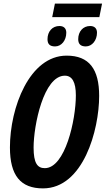

<svg xmlns="http://www.w3.org/2000/svg" viewBox="-20 -1033 585 1063"><path d="M269 -938H530L545 -1013H284ZM285 -776C320 -776 347 -809 347 -852C347 -876 333 -889 309 -889C270 -889 243 -859 243 -816C243 -789 256 -776 285 -776ZM455 -776C490 -776 517 -810 517 -852C517 -876 503 -889 479 -889C440 -889 413 -859 413 -816C413 -789 427 -776 455 -776ZM218 10C441 10 529 -313 529 -502C529 -650 474 -725 349 -725C143 -725 35 -437 35 -217C35 -61 94 10 218 10ZM228 -102C187 -102 166 -130 166 -216C166 -338 221 -614 339 -614C379 -614 400 -579 400 -505C400 -369 341 -102 228 -102Z"/></svg>

Font: Noto Sans ExtraCondensed
Style: Bold Italic
Weight: 700
Width: 2
Italic angle: -12°
Designer: Monotype Design Team
Foundry: Monotype Imaging Inc.
Version: Version 2.013